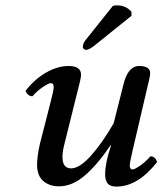

<svg xmlns="http://www.w3.org/2000/svg" viewBox="-20 -686 606 716"><path d="M394 -143.1 392.1 -144Q342.3 -70.8 295.7 -31Q249 8.8 200.2 8.8Q164.1 8.8 141.1 -11.2Q118.2 -31.2 118.2 -71.8Q118.2 -102.5 128.9 -149.9L168.9 -306.2Q180.2 -348.1 180.2 -361.8Q180.2 -376 169.9 -376Q161.6 -376 140.4 -361.8Q119.1 -347.7 101.1 -327.1Q91.3 -327.1 84.5 -333.3Q77.6 -339.4 75.2 -347.2Q109.4 -391.1 152.1 -415.5Q194.8 -439.9 235.8 -439.9Q282.2 -439.9 282.2 -407.2Q282.2 -394.5 272 -356.9L221.2 -152.8Q212.9 -121.6 212.9 -101.1Q212.9 -58.1 245.1 -58.1Q277.3 -58.1 320.1 -106.4Q362.8 -154.8 403.8 -226.1L439.9 -369.1Q456.5 -439.9 499 -439.9Q540 -439.9 540 -413.1Q540 -400.4 527.8 -353L474.1 -123Q463.9 -79.6 463.9 -68.8Q463.9 -54.2 474.1 -54.2Q482.4 -54.2 502.7 -68.4Q522.9 -82.5 541 -103Q559.1 -103 565.9 -82Q494.6 9.8 414.1 9.8Q390.6 9.8 381.3 -2Q372.1 -13.7 372.1 -36.1Q372.1 -78.1 394 -143.1ZM400.9 -664.1Q406.7 -666 416 -666Q449.7 -666 470.2 -642.1V-627L335.9 -519Q313 -500 300.8 -500Q295.9 -500 292 -503.9Q288.1 -507.8 289.1 -512.2Q289.1 -523.9 298.8 -536.1Z"/></svg>

Font: Common Serif Medium
Style: Italic
Weight: 500
Italic angle: -12°
Designer: Philipp H. Poll, Khaled Hosny
Foundry: Stefan Peev, Context Ltd.
Version: Version 1.026